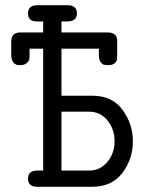

<svg xmlns="http://www.w3.org/2000/svg" viewBox="-20 -714 565 734"><path d="M23 -506V-555Q23 -590 58 -590H145V-632H121Q87 -632 87 -663Q87 -694 123 -694H238Q274 -694 274 -663Q274 -632 237 -632H215V-590H391Q429 -590 428 -556V-506Q428 -493 427 -486Q426 -479 418 -472Q410 -465 395 -465Q384 -465 377.5 -466.5Q371 -468 364.5 -477Q358 -486 358 -503V-528H215V-348H334Q409 -348 448.5 -294Q488 -240 488 -174Q488 -106 448 -53Q408 0 332 0H122Q87 0 87 -31Q87 -62 123 -62H145V-528H93V-507Q93 -494 92 -487.5Q91 -481 82.5 -473Q74 -465 56 -465H55Q23 -465 23 -506ZM215 -62H321Q363 -62 390.5 -95Q418 -128 418 -174Q418 -220 391 -253.5Q364 -287 321 -287H215Z"/></svg>

Font: CMU Typewriter Text
Style: Regular
Weight: 500
Monospace: yes
Version: Version 0.7.0